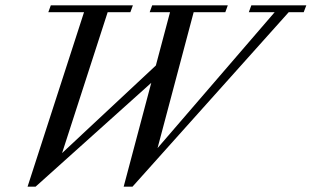

<svg xmlns="http://www.w3.org/2000/svg" viewBox="-20 -683 1159 714"><path d="M82.5 11.2 292.5 -637.7H159.7L168.9 -663.1H474.1L464.8 -637.7H380.4L210.9 -113.8L559.6 -439.5L612.3 -637.7H536.6L545.9 -663.1H827.1L817.9 -637.7H700.2L565.9 -132.3L1001.5 -637.7H905.3L914.6 -663.1H1119.1L1109.4 -637.7H1053.7L472.7 11.2H439.9L542.5 -375L112.3 11.2Z"/></svg>

Font: Elstob
Style: Italic
Weight: 400
Italic angle: -20°
Designer: Peter S. Baker
Version: Version 1.015